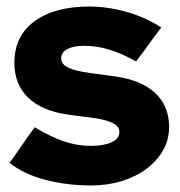

<svg xmlns="http://www.w3.org/2000/svg" viewBox="-20 -557 549 587"><path d="M9 -59Q29 -86 47.5 -113.5Q66 -141 86 -168Q134 -139 175 -125Q216 -111 258 -111Q297 -111 321 -122Q345 -133 345 -153Q345 -168 332 -176.5Q319 -185 299 -190Q279 -195 254.5 -198Q230 -201 207 -204L186 -207Q108 -218 66 -258.5Q24 -299 24 -365Q24 -447 85.5 -492Q147 -537 252 -537Q310 -537 367.5 -520.5Q425 -504 473 -473Q453 -447 434.5 -421Q416 -395 396 -369Q354 -393 315 -405Q276 -417 236 -417Q205 -417 186 -407Q167 -397 167 -379Q167 -365 178.5 -356.5Q190 -348 210 -342.5Q230 -337 256.5 -333.5Q283 -330 313 -326L334 -323Q412 -312 454.5 -272.5Q497 -233 497 -169Q497 -130 478.5 -97.5Q460 -65 428 -41Q396 -17 352.5 -3.5Q309 10 259 10Q185 10 119.5 -7Q54 -24 9 -59Z"/></svg>

Font: Rosa Sans Black
Style: Regular
Weight: 900
Designer: Pentagram / MCKL
Foundry: Pentagram / MCKL
Version: Version 1.005;September 16, 2019;FontCreator 11.5.0.2425 64-